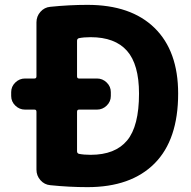

<svg xmlns="http://www.w3.org/2000/svg" viewBox="-20 -760 784 790"><path d="M297 -300V-138Q297 -129 305 -127Q325 -123 353 -123Q454 -123 503 -182Q552 -241 552 -375Q552 -495 502.5 -551Q453 -607 353 -607Q325 -607 305 -603Q297 -601 297 -592V-446Q297 -437 305 -437H379Q402 -437 419 -420.5Q436 -404 436 -381V-365Q436 -342 419 -325.5Q402 -309 379 -309H305Q297 -309 297 -300ZM83 -309Q60 -309 43 -325.5Q26 -342 26 -365V-381Q26 -404 43 -420.5Q60 -437 83 -437H122Q130 -437 130 -446V-668Q130 -693 146.5 -711.5Q163 -730 187 -732Q265 -740 340 -740Q519 -740 616 -645Q713 -550 713 -375Q713 -185 616 -87.5Q519 10 340 10Q265 10 187 2Q163 0 146.5 -18.5Q130 -37 130 -62V-300Q130 -309 122 -309Z"/></svg>

Font: Rounded Mplus 1c ExtraBold
Style: Regular
Weight: 800
Version: Version 1.059.20150529